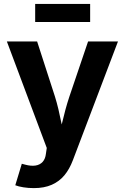

<svg xmlns="http://www.w3.org/2000/svg" viewBox="-20 -759 642 987"><path d="M92.1 82.8 110.1 87.6Q139.8 95.5 162.6 92Q185.4 88.4 199.3 73.1Q213.2 57.7 216.1 30.9L220.4 1.6L15.3 -545.9H170.8L262.5 -262.5Q272.2 -231.3 280.1 -198.1Q288.1 -164.9 296.6 -122.3Q306 -72.9 313.8 -43.1H279.7Q287.1 -77.3 297 -118.3Q307.1 -160.9 316.3 -195Q325.5 -229 336.7 -262.5L432.8 -545.9H586.5L354.7 64.4Q337.3 110.5 311.2 142Q285.1 173.5 246.3 190.8Q207.5 208 154.2 208Q125.8 208 100.3 203.9Q74.8 199.8 58.6 193.3ZM443.4 -645.8H160.8V-738.8H443.4Z"/></svg>

Font: Raveo Variable
Style: Regular
Weight: 400
Designer: Jakub Foglar, Rasmus Andersson (Inter)
Foundry: Jakubfoglar.com
Version: Version 1.000;Glyphs 3.2.3 (3260)